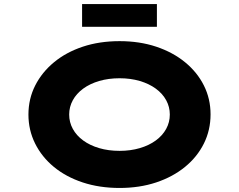

<svg xmlns="http://www.w3.org/2000/svg" viewBox="-20 -922 1185 952"><path d="M573 10Q473 10 390 -17.5Q307 -45 247 -94.5Q187 -144 154 -210.5Q121 -277 121 -354Q121 -432 154.5 -498Q188 -564 248 -613.5Q308 -663 390.5 -690.5Q473 -718 573 -718Q672 -718 754.5 -690.5Q837 -663 897.5 -613.5Q958 -564 991 -498Q1024 -432 1024 -355Q1024 -277 991 -210.5Q958 -144 897.5 -94.5Q837 -45 754.5 -17.5Q672 10 573 10ZM573 -174Q627 -174 673 -187.5Q719 -201 752.5 -225.5Q786 -250 804 -283Q822 -316 822 -354Q822 -392 804 -425Q786 -458 752.5 -482.5Q719 -507 673 -520.5Q627 -534 573 -534Q518 -534 472 -520.5Q426 -507 392.5 -482.5Q359 -458 341 -425Q323 -392 323 -354Q323 -316 341 -283Q359 -250 392.5 -225.5Q426 -201 472 -187.5Q518 -174 573 -174ZM387 -789V-902H758V-789Z"/></svg>

Font: Lexend Zetta ExtraBold
Style: Regular
Weight: 800
Designer: Bonnie Shaver-Troup, Thomas Jockin
Foundry: Lexend
Version: Version 1.007